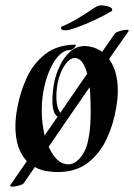

<svg xmlns="http://www.w3.org/2000/svg" viewBox="-20 -637 504 722"><path d="M26 65Q15 65 19 59L81 -31Q38 -76 38 -161Q38 -192 44 -226Q55 -289 80 -343.5Q105 -398 149.5 -433Q194 -468 261 -469Q265 -469 265 -466Q265 -462 257.5 -455.5Q250 -449 244 -449Q216 -449 191.5 -416.5Q167 -384 152 -332Q137 -280 137 -222Q137 -196 140 -172Q143 -148 148 -128L197 -199Q190 -200 184 -214Q180 -223 178.5 -235.5Q177 -248 177 -261Q177 -277 179 -294.5Q181 -312 184 -328Q190 -357 204.5 -388.5Q219 -420 243 -442Q267 -464 300 -464Q312 -464 330 -459Q349 -453 364 -442L412 -511Q416 -516 431 -520.5Q446 -525 456 -525Q467 -525 463 -519Q449 -499 390 -415Q423 -370 423 -296Q423 -266 417 -233Q407 -170 381 -114.5Q355 -59 310 -24.5Q265 10 196 10Q189 10 182 9.5Q175 9 167 8Q135 5 111 -9Q88 25 70 51Q67 56 52 60.5Q37 65 26 65ZM199 -227Q200 -225 202.5 -220.5Q205 -216 206 -212L308 -360Q299 -392 287 -405.5Q275 -419 262 -419Q242 -419 223.5 -392Q205 -365 197 -325Q192 -300 192 -273Q192 -261 193.5 -249Q195 -237 199 -227ZM321 -221Q321 -245 320 -267.5Q319 -290 317 -309Q280 -255 240 -197.5Q200 -140 163 -85Q193 -19 237 -19Q262 -19 284 -46.5Q306 -74 313 -117Q318 -141 319.5 -168Q321 -195 321 -221ZM228 -523Q217 -523 213 -525Q209 -527 210 -536Q245 -551 274 -568.5Q303 -586 324 -600.5Q345 -615 356 -617Q375 -617 389 -612Q403 -607 402 -600Q402 -595 396 -593Q371 -578 335.5 -561.5Q300 -545 269.5 -534Q239 -523 228 -523Z"/></svg>

Font: Tapestry
Style: Regular
Weight: 400
Designer: Robert E. Leuschke
Foundry: Robert E. Leuschke
Version: Version 1.010; ttfautohint (v1.8.4.7-5d5b)